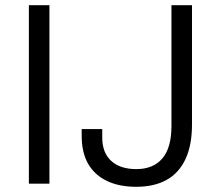

<svg xmlns="http://www.w3.org/2000/svg" viewBox="-20 -706 848 738"><path d="M91 0V-686H170V0ZM504 12Q438 12 391 -10.5Q344 -33 319 -76Q294 -119 294 -184V-210H373V-177Q373 -119 407.5 -87.5Q442 -56 504 -56Q569 -56 604 -97Q639 -138 639 -221V-686H718V-228Q718 -147 692.5 -93.5Q667 -40 619.5 -14Q572 12 504 12Z"/></svg>

Font: Archivo SemiBold Light
Style: Regular
Weight: 300
Version: Version 2.001